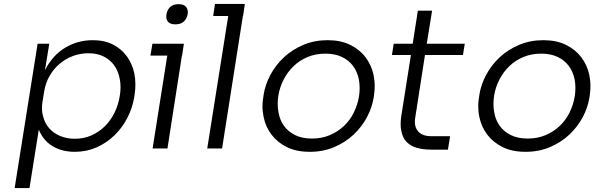

<svg xmlns="http://www.w3.org/2000/svg" viewBox="-20 -750 3056 970"><path d="M54 200 170 -529H229L207 -395Q245 -470 308.5 -508.5Q372 -547 449 -547Q508 -547 551.5 -524.5Q595 -502 622 -464Q649 -426 659 -377Q664 -351 664 -323Q664 -298 660 -272L658 -258Q649 -204 623.5 -154.5Q598 -105 558.5 -66.5Q519 -28 468 -5.5Q417 17 358 17Q294 17 246.5 -11Q199 -39 176 -95L129 200ZM358 -49Q403 -49 441 -65.5Q479 -82 509 -111.5Q539 -141 558.5 -180.5Q578 -220 585 -265Q589 -288 589 -310Q589 -331 585 -351Q578 -390 557.5 -419Q537 -448 504 -464.5Q471 -481 427 -481Q386 -481 348.5 -467Q311 -453 281 -427.5Q251 -402 230.5 -366.5Q210 -331 203 -287L195 -238Q192 -221 192 -205Q192 -182 198 -161Q207 -126 229 -101.5Q251 -77 284 -63Q317 -49 358 -49Z M751 0 825 -469H740L750 -529H909L900 -469H899L826 0ZM866 -627Q839 -627 828 -641Q820 -651 820 -666Q820 -672 821 -678Q825 -701 840 -715Q855 -729 882 -729Q909 -729 920 -715Q929 -704 929 -687Q929 -683 928 -678Q924 -655 908.5 -641Q893 -627 866 -627Z M1027 0 1133 -669H1057L1066 -730H1217L1208 -669H1207L1102 0Z M1545 17Q1477 17 1429 -7Q1381 -31 1351.5 -70Q1322 -109 1312 -158Q1306 -185 1306 -213Q1306 -235 1310 -258L1312 -272Q1320 -323 1346.5 -372.5Q1373 -422 1415 -461Q1457 -500 1513 -523.5Q1569 -547 1635 -547Q1701 -547 1749 -523.5Q1797 -500 1826.5 -461Q1856 -422 1867 -373Q1873 -344 1873 -315Q1873 -293 1870 -272L1868 -258Q1860 -207 1834 -158Q1808 -109 1766.5 -70Q1725 -31 1669 -7Q1613 17 1545 17ZM1556 -50Q1605 -50 1645.5 -67Q1686 -84 1717 -113Q1748 -142 1767.5 -181.5Q1787 -221 1794 -265Q1797 -286 1797 -306Q1797 -328 1793 -349Q1785 -388 1763.5 -417Q1742 -446 1707 -462.5Q1672 -479 1624 -479Q1576 -479 1535.5 -462.5Q1495 -446 1464.5 -417Q1434 -388 1413.5 -349Q1393 -310 1386 -265Q1383 -244 1383 -225Q1383 -203 1387 -182Q1394 -142 1415.5 -113Q1437 -84 1472 -67Q1507 -50 1556 -50Z M2127 -472 2078 -157Q2076 -145 2076 -134Q2076 -105 2092 -87Q2113 -62 2158 -62H2254L2243 6H2159Q2118 6 2086.5 -3Q2055 -12 2035 -32Q2015 -52 2008 -86Q2004 -103 2004 -123Q2004 -144 2008 -168L2056 -472H1960L1969 -529H2065L2091 -696H2163L2136 -529H2328L2319 -472Z M2635 17Q2567 17 2519 -7Q2471 -31 2441.5 -70Q2412 -109 2402 -158Q2396 -185 2396 -213Q2396 -235 2400 -258L2402 -272Q2410 -323 2436.5 -372.5Q2463 -422 2505 -461Q2547 -500 2603 -523.5Q2659 -547 2725 -547Q2791 -547 2839 -523.5Q2887 -500 2916.5 -461Q2946 -422 2957 -373Q2963 -344 2963 -315Q2963 -293 2960 -272L2958 -258Q2950 -207 2924 -158Q2898 -109 2856.5 -70Q2815 -31 2759 -7Q2703 17 2635 17ZM2646 -50Q2695 -50 2735.5 -67Q2776 -84 2807 -113Q2838 -142 2857.5 -181.5Q2877 -221 2884 -265Q2887 -286 2887 -306Q2887 -328 2883 -349Q2875 -388 2853.5 -417Q2832 -446 2797 -462.5Q2762 -479 2714 -479Q2666 -479 2625.5 -462.5Q2585 -446 2554.5 -417Q2524 -388 2503.5 -349Q2483 -310 2476 -265Q2473 -244 2473 -225Q2473 -203 2477 -182Q2484 -142 2505.5 -113Q2527 -84 2562 -67Q2597 -50 2646 -50Z"/></svg>

Font: Sora Light
Style: Italic
Weight: 300
Designer: Jonathan Barnbrook, Juli√°n Moncada
Version: Version 1.000